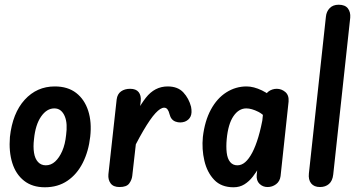

<svg xmlns="http://www.w3.org/2000/svg" viewBox="-20 -792 1534 813"><path d="M170 1Q117 1 82 -26.5Q47 -54 32 -102Q17 -150 22 -212Q33 -313 84.5 -369.5Q136 -426 212 -426Q267 -426 302.5 -398.5Q338 -371 353.5 -323Q369 -275 362 -213Q355 -151 330.5 -102.5Q306 -54 265.5 -26.5Q225 1 170 1ZM174 -92Q196 -92 213.5 -108Q231 -124 243.5 -152.5Q256 -181 260 -221Q263 -243 262 -263Q261 -283 254.5 -299Q248 -315 237 -324Q226 -333 210 -333Q178 -333 154 -298.5Q130 -264 124 -203Q120 -171 124 -145.5Q128 -120 141 -106Q154 -92 174 -92Z M486 0Q460 0 448.5 -15.5Q437 -31 439 -54L474 -371Q477 -394 492.5 -405Q508 -416 531 -416Q556 -416 567 -402Q578 -388 576 -365L540 -47Q538 -30 527 -15Q516 0 486 0ZM763 -277Q743 -270 723.5 -277Q704 -284 698 -308Q695 -321 689.5 -328.5Q684 -336 675 -336Q660 -336 638.5 -313Q617 -290 586.5 -238Q556 -186 514 -98L526 -247Q560 -330 597.5 -378Q635 -426 690 -426Q733 -426 756.5 -400.5Q780 -375 789 -340Q794 -314 787 -299Q780 -284 763 -277Z M969 1Q917 1 887 -30.5Q857 -62 845.5 -111Q834 -160 839 -212Q847 -280 873 -328Q899 -376 938.5 -401Q978 -426 1024 -426Q1054 -426 1089.5 -409Q1125 -392 1147 -363L1135 -257Q1103 -304 1074 -318.5Q1045 -333 1023 -333Q991 -333 968.5 -300Q946 -267 940 -203Q937 -171 940 -145.5Q943 -120 954.5 -106Q966 -92 985 -92Q1003 -92 1018.5 -105.5Q1034 -119 1048 -145.5Q1062 -172 1074 -212Q1086 -252 1095 -305L1100 -125Q1090 -107 1078 -85.5Q1066 -64 1050.5 -44Q1035 -24 1015 -11.5Q995 1 969 1ZM1113 0Q1093 0 1079 -13.5Q1065 -27 1067 -51L1100 -371Q1102 -394 1117.5 -405Q1133 -416 1152 -416Q1172 -416 1188 -402.5Q1204 -389 1202 -362L1168 -46Q1165 -24 1149 -12Q1133 0 1113 0Z M1335 0Q1310 0 1297.5 -15.5Q1285 -31 1288 -58L1360 -721Q1362 -743 1376 -757.5Q1390 -772 1414 -772Q1441 -772 1453 -756.5Q1465 -741 1463 -717L1391 -53Q1388 -26 1373 -13Q1358 0 1335 0Z"/></svg>

Font: Edu SA Beginner SemiBold
Style: Regular
Weight: 600
Version: Version 1.003